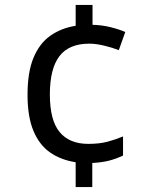

<svg xmlns="http://www.w3.org/2000/svg" viewBox="-20 -744 612 774"><path d="M353 -644Q391 -643 425.5 -634.5Q460 -626 485 -615L459 -542Q433 -552 400 -560Q367 -568 340 -568Q258 -568 219.5 -517.5Q181 -467 181 -363Q181 -259 220.5 -211.5Q260 -164 336 -164Q380 -164 412.5 -172.5Q445 -181 476 -194V-117Q449 -104 420 -96.5Q391 -89 352 -87V10H285V-90Q226 -99 182.5 -129Q139 -159 115 -216Q91 -273 91 -362Q91 -453 115 -511Q139 -569 183 -600Q227 -631 285 -640V-724H353Z"/></svg>

Font: RS Noto Sans
Style: Regular
Weight: 400
Designer: Monotype Design Team
Foundry: Monotype Imaging Inc.
Version: Version 3.10